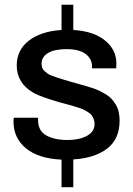

<svg xmlns="http://www.w3.org/2000/svg" viewBox="-20 -743 564 812"><path d="M240.2 48.8V-67.9Q142.6 -72.3 89.8 -115.7Q37.1 -159.2 37.1 -229Q37.1 -232.4 37.6 -238Q38.1 -243.7 38.1 -245.1H141.1V-233.9Q141.1 -189.9 175.5 -170.4Q210 -150.9 266.1 -150.9Q314.5 -150.9 347.2 -168.2Q379.9 -185.5 379.9 -219.2Q379.9 -230 376.2 -239.3Q372.6 -248.5 367.7 -255.4Q362.8 -262.2 352.8 -268.6Q342.8 -274.9 335 -278.8Q327.1 -282.7 312 -287.6Q296.9 -292.5 287.8 -295.2Q278.8 -297.9 260.5 -302.7Q242.2 -307.6 232.9 -310.1Q155.3 -332.5 124 -349.1Q51.3 -389.6 50.8 -465.8Q50.8 -532.2 102.5 -571.5Q154.3 -610.8 240.2 -616.2V-723.1H290V-616.2Q375 -611.3 423.6 -572.3Q472.2 -533.2 472.2 -475.1Q472.2 -469.7 471.7 -461.9L471.2 -454.1H369.1V-462.9Q369.1 -494.1 342.3 -514.6Q315.4 -535.2 261.2 -535.2Q210 -535.2 182.9 -518.6Q155.8 -502 155.8 -474.1Q155.8 -464.4 158.4 -456.5Q161.1 -448.7 168.5 -442.4Q175.8 -436 181.6 -431.6Q187.5 -427.2 200.9 -422.4Q214.4 -417.5 221.9 -414.8Q229.5 -412.1 247.6 -406.7Q265.6 -401.4 273.9 -398.9Q285.2 -395.5 305.7 -389.9Q326.2 -384.3 338.9 -380.6Q351.6 -377 370.4 -370.8Q389.2 -364.7 401.4 -358.6Q413.6 -352.5 428.2 -343.8Q442.9 -335 452.1 -324.5Q461.4 -314 469.7 -300.5Q478 -287.1 481.9 -270Q485.8 -252.9 485.8 -232.9Q485.8 -154.8 433.1 -114.5Q380.4 -74.2 290 -68.8V48.8Z"/></svg>

Font: Archivo Medium
Style: Regular
Weight: 500
Designer: Hector Gatti
Foundry: Omnibus-Type
Version: Version 2.001